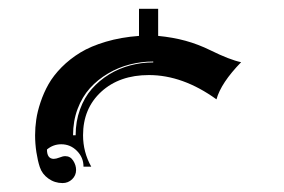

<svg xmlns="http://www.w3.org/2000/svg" viewBox="-20 -547 636 430"><path d="M58.6 -244.1Q58.6 -261.5 61.2 -279.2Q63.7 -296.9 70.8 -318.1Q77.9 -339.4 88.7 -358.5Q99.6 -377.7 118 -396.4Q136.5 -415 159.9 -429.3Q183.3 -443.6 217.2 -453.6Q251 -463.6 291.3 -466.6V-527.3H334.2V-466.6Q367.2 -463.4 395.4 -455.7Q423.6 -448 451.9 -434.1Q494.4 -413.1 520 -407.7Q474.9 -361.3 464.8 -324.5Q389.4 -378.9 313.5 -378.9Q247.6 -378.9 206.8 -341.6Q166 -304.2 166 -244.1Q166 -206.5 184.3 -173.8H167Q167 -194.3 152.3 -209.1Q137.7 -223.9 117.2 -223.9Q99.1 -223.9 85.2 -212.2Q85.2 -191.4 100.3 -191.2Q105.5 -191.2 113.2 -194.2Q120.8 -197.3 126 -197.3Q137.5 -197.3 143.9 -187.3Q150.4 -177.2 150.4 -166.3Q150.4 -154.1 141.5 -145.5Q132.6 -137 120.1 -137Q102.5 -137 88.4 -147.1Q74.2 -157.2 69.1 -172.9Q64.5 -186.8 61.5 -206.1Q58.6 -225.3 58.6 -244.1ZM143.6 -244.1H149.4Q149.4 -275.1 159.2 -302Q168.9 -328.9 185.7 -347.9Q202.4 -366.9 224.6 -380.5Q246.8 -394 271.9 -400.6Q296.9 -407.2 323.2 -407.2V-409.2Q296.4 -409.2 270.6 -402.6Q244.9 -396 221.8 -382.3Q198.7 -368.7 181.4 -349.5Q164.1 -330.3 153.8 -303.1Q143.6 -275.9 143.6 -244.1Z"/></svg>

Font: AgreloyInT3
Style: Medium
Weight: 400
Designer: gluk
Foundry: gluk
Version: Version 0.27